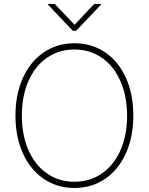

<svg xmlns="http://www.w3.org/2000/svg" viewBox="-20 -934 748 964"><path d="M353.5 9.8Q266.6 9.8 199.5 -35.9Q132.3 -81.5 95 -164.1Q57.6 -246.6 57.6 -353.5Q57.6 -460.4 95 -543Q132.3 -625.5 199.7 -671.1Q267.1 -716.8 353.5 -716.8Q440.4 -716.8 507.6 -671.4Q574.7 -626 612.1 -543.5Q649.4 -460.9 649.4 -353.5Q649.4 -246.6 612.1 -164.1Q574.7 -81.5 507.6 -35.9Q440.4 9.8 353.5 9.8ZM353.5 -685.5Q276.4 -685.5 216.6 -644.5Q156.7 -603.5 123.3 -528.1Q89.8 -452.6 89.8 -353.5Q89.8 -255.4 123 -179.9Q156.2 -104.5 216.1 -63Q275.9 -21.5 353.5 -21.5Q431.2 -21.5 491.2 -62.7Q551.3 -104 584.7 -179.4Q618.2 -254.9 618.2 -353.5Q617.7 -452.1 584.2 -527.6Q550.8 -603 491 -644.3Q431.2 -685.5 353.5 -685.5ZM354.5 -809.6 453.1 -914.1H487.3V-911.1L362.3 -779.3H345.7L220.7 -911.1V-914.1H254.9Z"/></svg>

Font: Pretendard JP Thin
Style: Regular
Weight: 100
Designer: Base glyphs from Inter by Rasmus Andersson; Hangeul glyphs from Noto Sans CJK(Source Han Sans) by Jang Soo-young and Kan
Foundry: Kil Hyung-jin
Version: Version 1.309